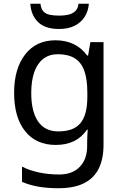

<svg xmlns="http://www.w3.org/2000/svg" viewBox="-20 -760 655 1020"><path d="M275 -546Q328 -546 370.5 -526Q413 -506 443 -465H448L460 -536H530V9Q530 85 504 136.5Q478 188 425 214Q372 240 290 240Q232 240 183.5 231.5Q135 223 97 206V125Q135 145 186 156Q237 167 295 167Q364 167 403.5 126.5Q443 86 443 16V-5Q443 -17 444 -39.5Q445 -62 446 -71H442Q414 -30 372.5 -10Q331 10 276 10Q172 10 113.5 -63Q55 -136 55 -267Q55 -395 113.5 -470.5Q172 -546 275 -546ZM287 -472Q242 -472 210.5 -448Q179 -424 162.5 -378Q146 -332 146 -266Q146 -167 182.5 -114.5Q219 -62 289 -62Q330 -62 359 -72.5Q388 -83 407 -105.5Q426 -128 435 -163Q444 -198 444 -246V-267Q444 -340 427.5 -385Q411 -430 376 -451Q341 -472 287 -472ZM452 -740Q449 -700 429.5 -670Q410 -640 376 -623Q342 -606 294 -606Q220 -606 182.5 -642.5Q145 -679 141 -740H195Q198 -713 210.5 -699.5Q223 -686 244.5 -681.5Q266 -677 296 -677Q322 -677 343.5 -682Q365 -687 379.5 -700.5Q394 -714 397 -740Z"/></svg>

Font: Noto Sans Georgian
Style: Regular
Weight: 400
Designer: Monotype Design Team, Akaki Razmadze
Foundry: Google LLC
Version: Version 2.002